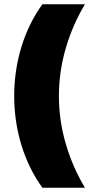

<svg xmlns="http://www.w3.org/2000/svg" viewBox="-20 -762 421 906"><path d="M258 -309Q258 -193 291 -81.5Q324 30 381 124H180Q115 34 81 -77.5Q47 -189 47 -309Q47 -429 81 -540.5Q115 -652 180 -742H381Q324 -648 291 -536.5Q258 -425 258 -309Z"/></svg>

Font: Gontserrat Black
Style: Regular
Weight: 900
Designer: Julieta Ulanovsky
Foundry: Julieta Ulanovsky
Version: Version 6.001